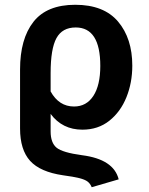

<svg xmlns="http://www.w3.org/2000/svg" viewBox="-20 -564 622 804"><path d="M364 220Q358 205 347 196.5Q336 188 312.5 182Q289 176 244 170Q148 156 106 109.5Q64 63 64 -26V-273Q64 -401 120 -472.5Q176 -544 295 -544Q415 -544 474.5 -473.5Q534 -403 534 -289Q534 -218 509.5 -157Q485 -96 438 -58.5Q391 -21 325 -21Q241 -21 192 -87V-14Q192 34 217 54.5Q242 75 324 86Q456 103 477 187ZM290 -118Q342 -118 371 -162.5Q400 -207 400 -288Q400 -449 297 -449Q241 -449 216.5 -404.5Q192 -360 192 -258V-181Q227 -118 290 -118Z"/></svg>

Font: Trujillo Medium
Style: Regular
Weight: 500
Designer: Fira Sans original fonts by bBox Type GmbH, Carrois Corporate GbR, & Edenspiekermann AG / Changes by Cristiano Sobral
Foundry: Fira Sans original fonts by bBox Type GmbH, Carrois Corporate GbR, & Edenspiekermann AG / Changes by Cristiano Sobral
Version: Version 4.301;October 17, 2021;FontCreator 14.0.0.2814 64-bi